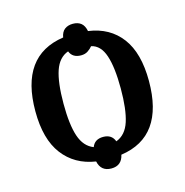

<svg xmlns="http://www.w3.org/2000/svg" viewBox="-97 -681 791 823"><g transform="rotate(-15 298.0 -269.0)"><path d="M298 52Q252 52 242 6Q150 -8 98 -76.5Q46 -145 46 -269Q46 -515 243 -544Q247 -568 261.5 -579Q276 -590 298 -590Q320 -590 334 -579Q348 -568 353 -543Q447 -530 498.5 -461.5Q550 -393 550 -269Q550 -22 354 6Q344 52 298 52ZM248 -56Q260 -88 298 -88Q336 -88 348 -55Q391 -71 408 -123.5Q425 -176 425 -269Q425 -363 407.5 -415.5Q390 -468 349 -477Q341 -467 328.5 -458.5Q316 -450 298 -450Q260 -450 248 -481Q206 -466 188.5 -414.5Q171 -363 171 -269Q171 -176 188.5 -124Q206 -72 248 -56Z"/></g></svg>

Font: Noto Serif SemiCondensed SemiBold
Style: Regular
Weight: 600
Width: 4
Designer: Monotype Design Team
Foundry: Monotype Imaging Inc.
Version: Version 2.013; ttfautohint (v1.8.4.7-5d5b)